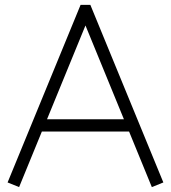

<svg xmlns="http://www.w3.org/2000/svg" viewBox="-20 -776 698 784"><path d="M507 -239H151L58 -12L11 -31L309 -756H349L647 -31L600 -12ZM486 -289 329 -672 172 -289Z"/></svg>

Font: Leon Sans
Style: Light
Weight: 300
Designer: Jongmin Kim
Version: Version 1.2